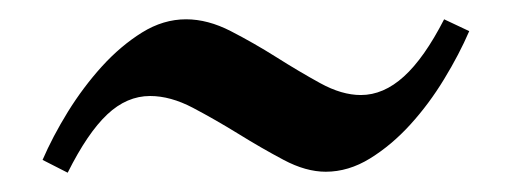

<svg xmlns="http://www.w3.org/2000/svg" viewBox="-20 -410 528 198"><path d="M463.9 -377.9Q453.6 -354 438 -328.4Q422.4 -302.7 403.1 -281.5Q383.8 -260.3 361.6 -246.6Q339.4 -232.9 315.9 -232.9Q295.4 -232.9 272.5 -245.1Q249.5 -257.3 225.8 -272Q202.1 -286.6 179 -298.8Q155.8 -311 134.8 -311Q110.8 -311 90.6 -292Q70.3 -272.9 49.8 -231.9L23.9 -245.1Q34.2 -269 50 -294.7Q65.9 -320.3 85.2 -341.6Q104.5 -362.8 126.5 -376.5Q148.4 -390.1 171.9 -390.1Q194.3 -390.1 218 -377.9Q241.7 -365.7 264.9 -351.1Q288.1 -336.4 310.3 -324.2Q332.5 -312 352.1 -312Q375.5 -312 396.5 -331.1Q417.5 -350.1 438 -390.1Z"/></svg>

Font: Gentium Basic
Style: Bold
Weight: 700
Designer: J. Victor Gaultney and Annie Olsen
Foundry: SIL International
Version: Version 1.100